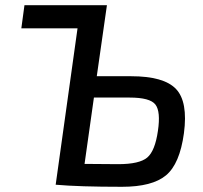

<svg xmlns="http://www.w3.org/2000/svg" viewBox="-20 -710 781 738"><path d="M352 -417H484Q610 -417 656.5 -368Q703 -319 687 -198Q671 -80 618 -36Q565 8 449 8Q283 8 194 0L278 -601H62L74 -690H391ZM305 -80 434 -79Q516 -79 546 -104.5Q576 -130 587 -207Q598 -281 577.5 -308Q557 -335 478 -335H341Z"/></svg>

Font: Exo 2.0 Medium
Style: Italic
Weight: 500
Italic angle: -8°
Designer: Natanael Gama
Version: Version 1.001;PS 001.001;hotconv 1.0.70;makeotf.lib2.5.58329